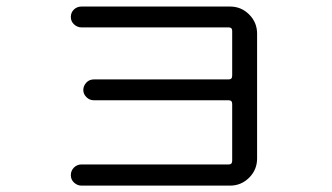

<svg xmlns="http://www.w3.org/2000/svg" viewBox="-20 -581 1040 602"><path d="M697.3 -65.4Q708 -65.4 708 -77.1V-254.9Q708 -266.6 697.3 -266.6H274.4Q260.7 -266.6 251 -276.4Q241.2 -286.1 241.2 -298.8Q241.2 -311.5 250.5 -321.8Q259.8 -332 274.4 -332H697.3Q708 -332 708 -343.8V-484.4Q708 -495.1 697.3 -495.1H235.4Q222.7 -495.1 212.4 -504.4Q202.1 -513.7 202.1 -527.8Q202.1 -542 211.9 -551.3Q221.7 -560.5 235.4 -560.5H701.2Q736.3 -560.5 761.2 -535.6Q786.1 -510.7 786.1 -475.6V-84Q786.1 -48.8 761.2 -23.9Q736.3 1 701.2 1H235.4Q222.7 1 212.4 -8.3Q202.1 -17.6 202.1 -31.7Q202.1 -45.9 211.9 -55.7Q221.7 -65.4 235.4 -65.4Z"/></svg>

Font: Rounded-X Mgen+ 1mn regular
Style: Regular
Weight: 400
Designer: [Source Han Sans]
Ryoko NISHIZUKA  (kana & ideographs); Paul D. Hunt (Latin, Greek & Cyrillic); Wenlong ZHANG  (bopomofo
Version: Version 1.059.20150602